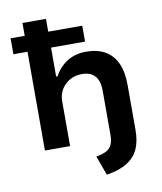

<svg xmlns="http://www.w3.org/2000/svg" viewBox="-95 -781 880 1045"><g transform="rotate(-10 344.5 -258.5)"><path d="M410 188 371 81Q404 75 425.5 64.5Q447 54 457 33Q467 12 467 -24V-267Q467 -301 457 -325Q447 -349 426 -362Q405 -375 370 -375Q333 -375 303.5 -358Q274 -341 257 -312.5Q240 -284 240 -249V0H101V-546H23V-634H101V-705H231V-634H419V-546H231V-386H239Q264 -434 309 -462.5Q354 -491 414 -491Q476 -491 518.5 -467Q561 -443 583.5 -395Q606 -347 606 -273V-25Q606 38 586 81Q566 124 523 150.5Q480 177 410 188Z"/></g></svg>

Font: Nunito Sans 6pt
Style: Bold
Weight: 700
Version: Version 3.101;gftools[0.9.27]